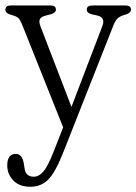

<svg xmlns="http://www.w3.org/2000/svg" viewBox="-27 -450 508 716"><path d="M173 115.5 208.5 25 56 -357Q48.5 -376 41 -383Q33.5 -390 10 -396Q-7 -402 -7 -413Q-7 -429.5 12.5 -429.5H162.5Q181.5 -429.5 181.5 -414Q181.5 -402.5 163 -397L144 -392Q125.5 -387.5 121.5 -378Q117.5 -368.5 124 -351.5L239.5 -51.5L355 -353.5Q366.5 -384.5 336.5 -392L314 -397Q296.5 -402 296.5 -414Q296.5 -429.5 317.5 -429.5H441.5Q461.5 -429.5 461.5 -414Q461.5 -403 444 -396.5Q421.5 -390.5 412.2 -382Q403 -373.5 396 -355.5L207 123Q178.5 194.5 152 220.5Q125.5 246.5 86.5 246.5Q45 246.5 22.5 222.8Q0 199 0 167Q0 124 32 124Q55 124 61.5 158L64 173.5Q66 193.5 75.2 201.2Q84.5 209 98.5 209Q118.5 209 135.5 188.8Q152.5 168.5 173 115.5Z"/></svg>

Font: Fraunces 144pt S100 Light
Style: Regular
Weight: 300
Version: Version 1.000; ttfautohint (v1.8.3)